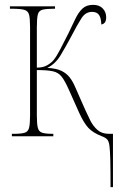

<svg xmlns="http://www.w3.org/2000/svg" viewBox="-20 -562 503 792"><path d="M436 210Q436 139 435 99Q434 59 431.5 39.5Q429 20 421.5 12.5Q414 5 400 0Q364 -14 345 -34Q326 -54 306 -98L264 -192Q248 -228 234.5 -245.5Q221 -263 198 -268Q175 -273 132 -273V-86Q132 -51 136 -35Q140 -19 154 -14.5Q168 -10 197 -10H200V0H29V-10H37Q68 -10 82 -14.5Q96 -19 100 -35Q104 -51 104 -85V-450Q104 -485 100 -501Q96 -517 80 -521.5Q64 -526 28 -526H21V-536H207V-526H203Q171 -526 155.5 -522Q140 -518 136 -502Q132 -486 132 -450V-283Q158 -283 175 -293Q192 -303 201 -314Q213 -329 228 -357.5Q243 -386 262 -424Q278 -457 290.5 -483.5Q303 -510 319.5 -526Q336 -542 364 -542Q390 -542 404 -527Q418 -512 418 -491Q418 -464 398 -461Q397 -489 388 -501Q379 -513 360 -513Q333 -513 316.5 -487.5Q300 -462 274 -412Q250 -367 229 -332.5Q208 -298 175 -282Q213 -280 234 -269.5Q255 -259 268 -242Q281 -225 291 -201L332 -108Q341 -88 352.5 -65Q364 -42 382 -26Q400 -10 429 -10H446V210Z"/></svg>

Font: Noto Serif Display ExtraCondensed Thin
Style: Regular
Weight: 100
Width: 2
Designer: Monotype Design Team
Foundry: Monotype Imaging Inc.
Version: Version 2.009